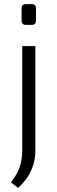

<svg xmlns="http://www.w3.org/2000/svg" viewBox="-20 -709 279 934"><path d="M152 -485V24Q152 61 141.5 94Q131 127 112 155Q93 183 68 205L33 178Q61 143 74.5 107.5Q88 72 88 24V-485ZM135 -689Q155 -689 155 -668V-609Q155 -588 135 -588H106Q85 -588 85 -609V-668Q85 -689 106 -689Z"/></svg>

Font: Exo 2 Light
Style: Regular
Weight: 300
Designer: Natanael Gama
Foundry: Natanael Gama
Version: Version 2.010